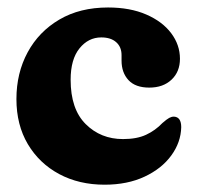

<svg xmlns="http://www.w3.org/2000/svg" viewBox="-20 -494 540 526"><path d="M473 -333Q473 -297.5 450 -275.8Q427 -254 389 -254Q351 -254 332 -274.5Q313 -295 313 -328V-343Q313 -365.5 298.2 -378.5Q283.5 -391.5 257.5 -391.5Q222 -391.5 197.8 -361.5Q173.5 -331.5 173.5 -275.5Q173.5 -195 214.8 -154Q256 -113 317 -113Q355 -113 380.2 -124.8Q405.5 -136.5 425 -157Q437 -167.5 443.5 -171Q450 -174.5 456.5 -174.5Q476.5 -173.5 476.5 -145.5Q475.5 -104 449.2 -68Q423 -32 376 -10Q329 12 266.5 12Q196.5 12 142 -17.2Q87.5 -46.5 56.2 -99.2Q25 -152 25 -222.5Q25 -294 55.8 -350.8Q86.5 -407.5 142.8 -440.5Q199 -473.5 276 -473.5Q336.5 -473.5 380.8 -454.2Q425 -435 449 -403Q473 -371 473 -333Z"/></svg>

Font: Fraunces 72pt S100
Style: Bold
Weight: 700
Version: Version 1.000; ttfautohint (v1.8.3)